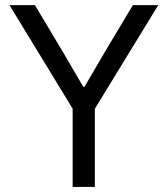

<svg xmlns="http://www.w3.org/2000/svg" viewBox="-20 -740 664 760"><path d="M267.6 -309.6 17.6 -719.7H118.2L225.6 -540L309.6 -396.5H314.5L398.4 -540L505.9 -719.7H606.4L355.5 -309.6V0H267.6Z"/></svg>

Font: Reddit Sans Chocolate
Style: Regular
Weight: 400
Designer: Stephen Hutchings
Foundry: Reddit
Version: Version 1.013